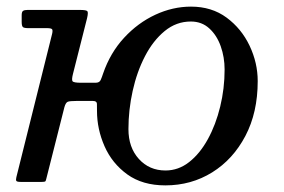

<svg xmlns="http://www.w3.org/2000/svg" viewBox="-20 -550 858 580"><path d="M291.5 -328Q313 -390.5 354.8 -435.8Q396.5 -481 449.2 -505.5Q502 -530 557 -530Q619.5 -530 664.5 -496.8Q709.5 -463.5 734 -411.8Q758.5 -360 758.5 -305Q758.5 -210 721.2 -139.2Q684 -68.5 620.8 -29.2Q557.5 10 479.5 10Q410.5 10 364.5 -23.2Q318.5 -56.5 295.8 -108.2Q273 -160 273 -215Q273 -228 272.8 -236.5Q272.5 -245 261 -245H210Q192 -245 185.2 -242.8Q178.5 -240.5 174.5 -226L120 -10.5Q118.5 -3.5 116.8 -2Q115 -0.5 106 -0.5H42Q31 -0.5 29.2 -3.8Q27.5 -7 29.5 -15L137.5 -448Q140 -459 137 -462Q134 -465 121.5 -465H65.5Q53 -465 49.2 -468.2Q45.5 -471.5 45.5 -484V-504Q45.5 -514.5 49.8 -517.2Q54 -520 63.5 -520H221.5Q241 -520 244 -516Q247 -512 243 -495L200.5 -327Q196 -309.5 199 -304.8Q202 -300 225 -300H268.5Q280.5 -300 284.2 -308.5Q288 -317 291.5 -328ZM368 -160Q368 -104.5 399.5 -69.8Q431 -35 480 -35Q519 -35 551.5 -60.5Q584 -86 608 -129.8Q632 -173.5 645.2 -228Q658.5 -282.5 658.5 -340Q658.5 -377 646.8 -410.2Q635 -443.5 612.2 -464.2Q589.5 -485 556.5 -485Q512.5 -485 477.5 -456.2Q442.5 -427.5 418 -380.2Q393.5 -333 380.8 -275.5Q368 -218 368 -160Z"/></svg>

Font: Besley
Style: Italic
Weight: 400
Italic angle: -13°
Designer: Owen Earl
Foundry: indestructible type*
Version: Version 4.000; ttfautohint (v1.8.4.7-5d5b)